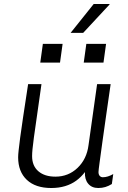

<svg xmlns="http://www.w3.org/2000/svg" viewBox="-20 -933 640 963"><path d="M237 10Q158 10 114.5 -31Q71 -72 71 -144Q71 -157 73.5 -179.5Q76 -202 81 -241.5Q86 -281 96 -346.5Q106 -412 121 -511H188Q174 -410 164.5 -345.5Q155 -281 150 -243.5Q145 -206 143 -185Q141 -164 141 -150Q141 -101 172.5 -74Q204 -47 258 -47Q323 -47 369 -91Q415 -135 424 -205L467 -511H535Q524 -434 513 -358.5Q502 -283 493.5 -220.5Q485 -158 479.5 -118Q474 -78 474 -70Q474 -58 480 -51Q486 -44 496 -44Q520 -44 548 -60L541 -10Q525 0 508.5 5Q492 10 473 10Q440 10 422 -12Q404 -34 406 -70Q387 -45 362.5 -27Q338 -9 306.5 0.5Q275 10 237 10ZM334 -768 450 -913H530L529 -910L397 -768ZM182 -619 195 -713H294L281 -619ZM400 -619 413 -713H512L499 -619Z"/></svg>

Font: Chivo Mono Medium ExtraLight
Style: Italic
Weight: 250
Italic angle: -8.05°
Monospace: yes
Version: Version 1.008